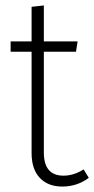

<svg xmlns="http://www.w3.org/2000/svg" viewBox="-20 -674 346 705"><path d="M306 -21Q263 11 209 11Q156 11 126 -21Q96 -53 96 -112V-484H19V-522H96V-649L141 -654V-522H265L259 -484H141V-114Q141 -29 213 -29Q251 -29 287 -52Z"/></svg>

Font: Fira Sans Condensed ExtraLight
Style: Regular
Weight: 275
Width: 3
Designer: Carrois Corporate & Edenspiekermann AG
Foundry: Carrois Corporate GbR & Edenspiekermann AG
Version: Version 4.203